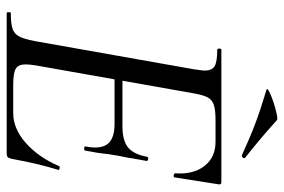

<svg xmlns="http://www.w3.org/2000/svg" viewBox="-154 -674 828 559"><g transform="rotate(90 259.5 -394.0)"><path d="M17 -12Q48 -12 63 -17Q78 -22 85.5 -36Q93 -50 99 -81L181 -544Q185 -570 185 -576Q185 -598 172 -605.5Q159 -613 124 -613Q121 -613 121 -619Q121 -625 124 -625H510Q518 -625 516 -616L496 -489Q496 -486 491 -486Q489 -486 486.5 -487.5Q484 -489 484 -490Q488 -543 463 -575.5Q438 -608 392 -608H330Q299 -608 284.5 -603Q270 -598 263 -585Q256 -572 251 -543L170 -85Q167 -67 167 -55Q167 -34 179.5 -26.5Q192 -19 226 -19H309Q354 -19 395.5 -55.5Q437 -92 463 -152Q464 -155 469.5 -154Q475 -153 474 -150Q456 -92 442 -15Q440 -6 437 -3Q434 0 426 0H17Q15 0 15 -6Q15 -12 17 -12ZM406 -230Q409 -245 409 -257Q409 -287 392 -300.5Q375 -314 340 -314H178L182 -337H347Q389 -337 409 -353.5Q429 -370 436 -409Q436 -412 442 -412Q444 -412 446.5 -410.5Q449 -409 448 -407Q445 -389 442.5 -376.5Q440 -364 439 -355L433 -325L428 -294Q425 -263 418 -229Q417 -225 411 -225.5Q405 -226 406 -230ZM242 -756Q232 -758 252 -767Q272 -776 298.5 -783Q325 -790 329 -787Q383 -738 439 -694Q440 -694 440 -692Q440 -689 437.5 -686.5Q435 -684 431 -685Q381 -708 338.5 -724Q296 -740 242 -756Z"/></g></svg>

Font: Cormorant Garamond Medium
Style: Italic
Weight: 500
Italic angle: -10°
Designer: Christian Thalmann (Catharsis Fonts)
Foundry: Catharsis Fonts
Version: Version 4.000